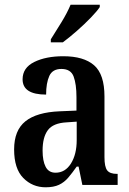

<svg xmlns="http://www.w3.org/2000/svg" viewBox="-20 -786 550 816"><path d="M174 10Q118 10 79 -29.5Q40 -69 40 -151Q40 -232 88 -270.5Q136 -309 234 -313L305 -316V-373Q305 -428 293 -460.5Q281 -493 241 -493Q203 -493 189.5 -463Q176 -433 176 -384Q76 -384 76 -449Q76 -498 125.5 -522.5Q175 -547 249 -547Q336 -547 380 -508.5Q424 -470 424 -376V-118Q424 -77 435.5 -62Q447 -47 477 -47H480V0H330L314 -78H306Q287 -51 270 -31Q253 -11 230.5 -0.5Q208 10 174 10ZM216 -52Q257 -52 281.5 -91Q306 -130 306 -191V-269L263 -266Q206 -263 183.5 -233Q161 -203 161 -146Q161 -102 174 -77Q187 -52 216 -52ZM196 -619Q217 -652 241.5 -692Q266 -732 280 -766H404V-756Q393 -739 366 -711Q339 -683 306.5 -654.5Q274 -626 247 -606H196Z"/></svg>

Font: Noto Serif Thai Condensed SemiBold
Style: Regular
Weight: 600
Width: 3
Designer: Monotype Design Team
Foundry: Monotype Imaging Inc.
Version: Version 2.002; ttfautohint (v1.8.4.7-5d5b)